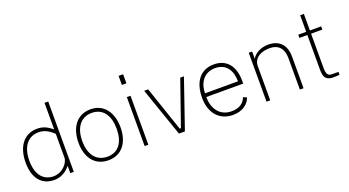

<svg xmlns="http://www.w3.org/2000/svg" viewBox="-53 -1319 3458 1905"><g transform="rotate(-20 1675.5 -366.5)"><path d="M274 10C375 10 428 -58 445 -77V0H482V-743H443V-463C392 -504 348 -527 286 -527C143 -527 64 -414 64 -249C64 -76 149 10 274 10ZM279 -27C180 -27 105 -98 105 -253C105 -401 173 -489 287 -489C346 -489 395 -462 443 -415V-166C443 -107 373 -27 279 -27Z M847 10C989 10 1069 -99 1069 -257C1069 -415 989 -527 848 -527C705 -527 624 -414 624 -255C624 -98 703 10 847 10ZM849 -27C728 -27 665 -120 665 -257C665 -395 728 -489 848 -489C967 -489 1028 -396 1028 -257C1028 -119 969 -27 849 -27Z M1273 -743H1225V-647H1273ZM1269 -517H1230V0H1269Z M1833 -517H1794L1629 -44H1616L1455 -517H1413L1592 0H1655Z M1971 -248H2361V-277C2361 -436 2283 -527 2151 -527C2010 -527 1929 -425 1929 -254C1929 -85 2026 10 2161 10C2253 10 2323 -32 2350 -106L2313 -122C2291 -64 2242 -29 2161 -29C2031 -29 1971 -131 1971 -248ZM1972 -287C1971 -384 2024 -488 2150 -488C2266 -488 2320 -402 2320 -287Z M2517 0H2556V-360C2556 -448 2635 -489 2727 -489C2815 -489 2869 -435 2869 -335V0H2908V-335C2908 -467 2830 -527 2727 -527C2643 -527 2580 -489 2553 -440V-517H2517Z M3282 -483V-517H3163V-692H3124V-517H3040V-483H3124V-116C3124 -33 3148 0 3226 0C3251 0 3276 -1 3289 -5V-34H3223C3184 -34 3163 -49 3163 -121V-483Z"/></g></svg>

Font: United Sans Thin
Style: Regular
Weight: 100
Designer: Pablo Impallari, Rodrigo Fuenzalida (Modified by Dan O. Williams)
Version: Version 1.000;PS 001.000;hotconv 1.0.88;makeotf.lib2.5.64775